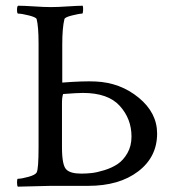

<svg xmlns="http://www.w3.org/2000/svg" viewBox="-20 -666 619 688"><path d="M202.1 -296.9V-138.7Q202.1 -71.3 218.8 -57.6Q233.4 -43.9 271.5 -43.9Q289.1 -43.9 308.1 -45.9Q327.1 -47.9 354 -56.2Q380.9 -64.5 401.4 -78.1Q421.9 -91.8 436.5 -117.2Q451.2 -142.6 451.2 -176.8Q451.2 -240.2 409.2 -286.6Q367.2 -333 277.3 -333Q256.8 -333 206.1 -329.1Q202.1 -317.4 202.1 -296.9ZM203.1 -506.8V-370.1Q279.3 -376 322.3 -374Q411.1 -370.1 477.1 -315.9Q543 -261.7 543 -187.5Q543 -103.5 475.1 -51.8Q407.2 0 295.9 0H161.1L43.9 2.9Q41 0 41 -12.7Q41 -25.4 43.9 -25.4Q56.6 -25.4 81.5 -32.2Q106.4 -39.1 111.3 -47.9Q118.2 -59.6 118.2 -139.6V-510.7Q118.2 -570.3 111.3 -597.7Q108.4 -604.5 83 -610.8Q57.6 -617.2 44.9 -617.2Q41 -617.2 41 -630.9Q41 -643.6 44.9 -645.5Q64.5 -645.5 101.6 -643.1Q138.7 -640.6 162.1 -640.6Q186.5 -640.6 223.6 -643.1Q260.7 -645.5 276.4 -645.5Q278.3 -641.6 277.8 -629.4Q277.3 -617.2 274.4 -617.2Q264.6 -617.2 238.8 -610.8Q212.9 -604.5 210.9 -597.7Q203.1 -566.4 203.1 -506.8Z"/></svg>

Font: Crimson Text
Style: Regular
Weight: 400
Version: Version 0.13